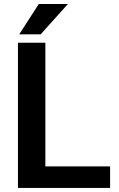

<svg xmlns="http://www.w3.org/2000/svg" viewBox="-20 -920 581 940"><path d="M519 -105.5V0H67.9V-710.9H202.1V-105.5ZM74.2 -752 169.9 -900.4H312.5L179.2 -752Z"/></svg>

Font: Vazirmatn UI FD SemiBold
Style: Regular
Weight: 600
Designer: Saber Rastikerdar
Foundry: Saber Rastikerdar
Version: Version 33.003